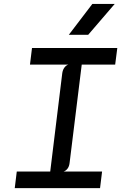

<svg xmlns="http://www.w3.org/2000/svg" viewBox="-20 -976 640 996"><path d="M56.5 0 67 -86H240.5L303 -596.5Q305.5 -613.5 313.8 -625Q322 -636.5 334.5 -641H135.5L146 -727H588.5L577.5 -641H404L341 -130.5Q339 -113 330.5 -101.5Q322 -90 309.5 -86H509.5L499 0ZM437.5 -795.5H337L459 -955.5H575Z"/></svg>

Font: Spline Sans Mono
Style: Italic
Weight: 400
Italic angle: -4°
Monospace: yes
Designer: Eben Sorkin, Mirko Velimirovic
Foundry: Sorkin Type
Version: Version 1.004